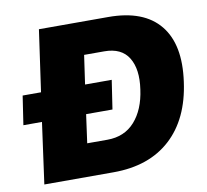

<svg xmlns="http://www.w3.org/2000/svg" viewBox="-75 -742 887 824"><g transform="rotate(-10 368.5 -330.0)"><path d="M416 -392.1 397 -266.1H282.2L265.1 -142.1H353Q427.7 -142.1 472.9 -192.9Q518.1 -243.7 529.8 -330.1Q542.5 -416.5 511.5 -467.3Q480.5 -518.1 405.8 -518.1H317.9L299.8 -392.1ZM8.8 -266.1 27.8 -392.1H107.9L146 -660.2H448.2Q602.5 -660.2 672.1 -574.7Q741.7 -489.3 719.2 -330.1Q697.8 -171.4 603.8 -85.7Q509.8 0 355 0H53.2L89.8 -266.1Z"/></g></svg>

Font: Human Sans Black
Style: Italic
Weight: 800
Italic angle: -8°
Designer: Tim Radville
Foundry: Continuum
Version: Version 1.000;FEAKit 1.0